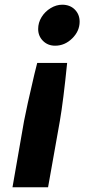

<svg xmlns="http://www.w3.org/2000/svg" viewBox="-20 -596 404 815"><path d="M142 -473Q142 -500 156.5 -523.5Q171 -547 195 -561.5Q219 -576 244 -576Q277 -576 297.5 -555.5Q318 -535 318 -504Q318 -464 286.5 -433Q255 -402 214 -402Q183 -402 162.5 -422.5Q142 -443 142 -473ZM82 -82Q92 -136 126 -281L138 -329H265Q249 -169 234 -82L184 199H33Z"/></svg>

Font: Open Sauce One ExtraBold Italic
Style: Regular
Weight: 800
Italic angle: -10°
Designer: Alfredo Marco Pradil
Foundry: Creative Sauce Fz LLC
Version: Version 1.477